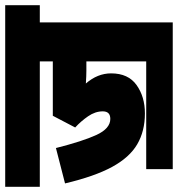

<svg xmlns="http://www.w3.org/2000/svg" viewBox="7 -669 684 738"><g transform="rotate(-90 349.0 -300.0)"><path d="M68 -80H482V-310H447Q437 -310 424 -310.5Q411 -311 397 -312Q436 -267 436 -215Q436 -149 391 -117Q346 -85 282 -85Q214 -85 163.5 -114.5Q113 -144 76.5 -211Q40 -278 13 -392L149 -427Q175 -324 199.5 -271Q224 -218 261 -218Q290 -218 290 -247Q290 -276 271 -303.5Q252 -331 228 -353L273 -439H482V-489H0V-622H698V-489H632V22H68Z"/></g></svg>

Font: Noto Sans Devanagari UI ExtraCondensed Black
Style: Regular
Weight: 900
Width: 2
Designer: Jelle Bosma - Monotype Design Team
Foundry: Monotype Imaging Inc.
Version: Version 2.003